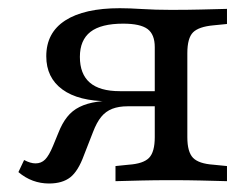

<svg xmlns="http://www.w3.org/2000/svg" viewBox="-20 -435 603 461"><path d="M391.1 -2.4Q350 -2.4 319.4 -1.6Q288.7 -0.8 257.3 0V-36.3L288.7 -39.5Q324.2 -41.9 337.9 -56Q351.6 -70.2 351.6 -105.6V-321.8Q351.6 -352.4 334.3 -365.3Q316.9 -378.2 275.8 -378.2Q222.6 -378.2 197.2 -358.5Q171.8 -338.7 171.8 -298.4Q171.8 -257.3 195.6 -236.7Q219.4 -216.1 267.7 -216.1H380.6V-191.9H241.1Q168.5 -191.9 129.8 -220.2Q91.1 -248.4 91.1 -300Q91.1 -356.5 136.7 -385.9Q182.3 -415.3 267.7 -415.3Q290.3 -415.3 321.8 -413.3Q353.2 -411.3 390.3 -411.3H391.1Q431.5 -411.3 462.1 -412.1Q492.7 -412.9 525 -413.7V-377.4L492.7 -374.2Q457.3 -371 443.5 -357.3Q429.8 -343.5 429.8 -307.3V-105.6Q429.8 -70.2 443.5 -56Q457.3 -41.9 492.7 -39.5L525 -36.3V0Q492.7 -0.8 462.1 -1.6Q431.5 -2.4 391.1 -2.4ZM97.6 5.6Q77.4 5.6 58.9 -1.2Q40.3 -8.1 24.2 -21.8L37.9 -50.8Q53.2 -42.7 65.3 -42.7Q79 -42.7 88.3 -52Q97.6 -61.3 107.3 -84.7L120.2 -116.1Q129 -138.7 141.1 -154Q153.2 -169.4 171 -178.2Q188.7 -187.1 213.7 -190.7Q238.7 -194.4 273.4 -194.4H372.6V-179.8H286.3Q265.3 -179.8 249.6 -173.8Q233.9 -167.7 223 -154.4Q212.1 -141.1 203.2 -117.7L181.5 -62.1Q167.7 -24.2 148.8 -9.3Q129.8 5.6 97.6 5.6Z"/></svg>

Font: Playfair 9pt
Style: Regular
Weight: 400
Designer: Claus Eggers Sørensen
Foundry: Claus Eggers Sørensen
Version: Version 2.203